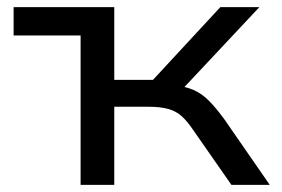

<svg xmlns="http://www.w3.org/2000/svg" viewBox="-20 -516 787 536"><path d="M205 0V-417H18V-496H299V-293H407L595 -496H704L477 -254L463 -278Q497 -275 520 -265Q543 -255 563 -235Q583 -215 607 -182L733 0H626L520 -152Q504 -176 488.5 -190.5Q473 -205 451 -211.5Q429 -218 393 -218H299V0Z"/></svg>

Font: Nunito Sans 7pt SemiExpanded
Style: Regular
Weight: 400
Width: 6
Designer: Vernon Adams
Foundry: Vernon Adams
Version: Version 3.101;gftools[0.9.27]